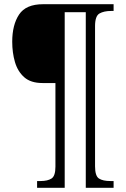

<svg xmlns="http://www.w3.org/2000/svg" viewBox="-20 -780 600 911"><path d="M156 111V79H172Q206 79 224.5 67Q243 55 243 11V-386H182Q126 -386 95 -413.5Q64 -441 51 -485.5Q38 -530 38 -582Q38 -662 70.5 -711Q103 -760 184 -760H519V-728H507Q473 -728 452 -716Q431 -704 431 -656V9Q431 55 449.5 67Q468 79 504 79H519V111H387V-722H287V111Z"/></svg>

Font: Noto Serif Armenian SemiCondensed Light
Style: Regular
Weight: 300
Width: 4
Designer: Monotype Design Team
Foundry: Monotype Imaging Inc.
Version: Version 2.008; ttfautohint (v1.8.4.7-5d5b)